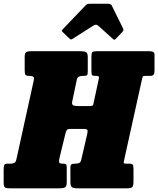

<svg xmlns="http://www.w3.org/2000/svg" viewBox="-55 -1030 865 1050"><path d="M-35 -33.5V-103Q-35 -120 -31.8 -127.5Q-28.5 -135 -11.5 -135H2.5Q13.5 -135 22.5 -138.8Q31.5 -142.5 35 -160L130 -592Q133.5 -606.5 126.2 -610.8Q119 -615 103 -615H102.5Q90.5 -615 85.2 -619.8Q80 -624.5 80 -645V-722Q80 -740.5 89 -745.2Q98 -750 115 -750H385Q406.5 -750 415.8 -744.8Q425 -739.5 425 -716V-639Q425 -623 421 -619Q417 -615 401.5 -615H396.5Q387 -615 377.2 -611Q367.5 -607 365 -594L340 -475Q336.5 -459.5 344.5 -454.8Q352.5 -450 371 -450H433.5Q452.5 -450 454.5 -456.2Q456.5 -462.5 460 -481L485 -598Q487.5 -609.5 484.2 -612.2Q481 -615 472.5 -615H468.5Q453.5 -615 449.2 -618.8Q445 -622.5 445 -641V-719.5Q445 -740 450.2 -745Q455.5 -750 475 -750H760Q774.5 -750 782.2 -746.2Q790 -742.5 790 -730.5V-644Q790 -629.5 785.5 -622.2Q781 -615 765 -615H740.5Q726.5 -615 724.8 -609.2Q723 -603.5 720 -589.5L625 -160Q622 -146.5 621.2 -140.8Q620.5 -135 634.5 -135H649.5Q666.5 -135 670.8 -129.5Q675 -124 675 -106.5V-40.5Q675 -13 668.2 -6.5Q661.5 0 635 0H370Q348 0 339 -5.8Q330 -11.5 330 -35V-112.5Q330 -127 335.5 -131Q341 -135 354.5 -135H359Q369 -135 377.8 -138.5Q386.5 -142 390 -159L422.5 -299.5Q426 -315 422 -320Q418 -325 403 -325H331Q315.5 -325 311 -319.5Q306.5 -314 302.5 -298.5L270 -164.5Q266.5 -149 268.8 -142Q271 -135 287.5 -135H288.5Q300 -135 305 -131.8Q310 -128.5 310 -114V-32.5Q310 -10.5 300.2 -5.2Q290.5 0 270 0H0Q-21.5 0 -28.2 -5.2Q-35 -10.5 -35 -33.5ZM324 -820 287.5 -855Q282.5 -860.5 283.2 -863Q284 -865.5 290 -872L413.5 -1001Q419 -1007 425 -1008.2Q431 -1009.5 442 -1009.5H534.5Q551.5 -1009.5 555.5 -1001L619 -872.5Q623 -865 614 -855L578.5 -818Q572 -811.5 569.8 -812.2Q567.5 -813 562 -817.5L481.5 -890Q470.5 -899.5 456.5 -890.5L341 -817Q334.5 -813 331.2 -814.5Q328 -816 324 -820Z"/></svg>

Font: Besley* Condensed Fatface
Style: Italic
Weight: 900
Width: 3
Italic angle: -13°
Designer: Owen Earl
Foundry: indestructible type*
Version: Version 3.000; ttfautohint (v1.8.3)